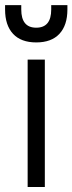

<svg xmlns="http://www.w3.org/2000/svg" viewBox="-27 -744 288 764"><path d="M83 -506.8H151.4V0H83ZM117.2 -575.2Q56.6 -575.2 24.9 -609.4Q-6.8 -643.6 -6.8 -706.1V-723.6H57.6V-706.1Q57.6 -633.8 117.2 -633.8Q176.8 -633.8 176.8 -706.1V-723.6H241.2V-706.1Q241.2 -643.6 209.5 -609.4Q177.7 -575.2 117.2 -575.2Z"/></svg>

Font: DINish
Style: Regular
Weight: 400
Designer: Bert Driehuis
Foundry: Playbeing
Version: Version 3.008; git-95204e4c-release